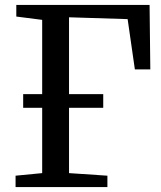

<svg xmlns="http://www.w3.org/2000/svg" viewBox="-20 -763 658 783"><path d="M43.5 0V-46.5L152 -57V-682L46.5 -695.5V-743H590L593 -480H530L500.5 -685L261.5 -692.5V-57L418 -46.5V0ZM74.5 -323.5V-379H401V-323.5Z"/></svg>

Font: Merriweather 28pt
Style: Regular
Weight: 400
Version: Version 2.100